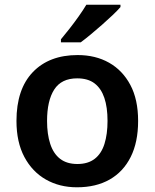

<svg xmlns="http://www.w3.org/2000/svg" viewBox="-20 -786 657 816"><path d="M307 10Q233 10 175 -23Q117 -56 83.5 -119Q50 -182 50 -272Q50 -407 119.5 -479.5Q189 -552 310 -552Q386 -552 443.5 -519.5Q501 -487 534 -425Q567 -363 567 -272Q567 -182 535.5 -119Q504 -56 446 -23Q388 10 307 10ZM309 -89Q354 -89 382.5 -111Q411 -133 424 -174.5Q437 -216 437 -272Q437 -330 423.5 -370Q410 -410 382 -431.5Q354 -453 308 -453Q241 -453 210.5 -405.5Q180 -358 180 -272Q180 -216 193.5 -174.5Q207 -133 235.5 -111Q264 -89 309 -89ZM492 -756Q480 -742 459 -722Q438 -702 413.5 -680.5Q389 -659 365.5 -639.5Q342 -620 323 -606H239V-619Q255 -638 275 -663.5Q295 -689 314.5 -716.5Q334 -744 347 -766H492Z"/></svg>

Font: Noto Sans Symbols SemiBold
Style: Regular
Weight: 600
Version: Version 2.002